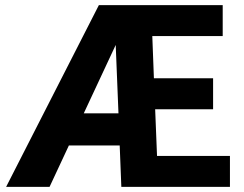

<svg xmlns="http://www.w3.org/2000/svg" viewBox="-20 -731 953 751"><path d="M594.2 -121.1H879.4V0H454.6L448.2 -162.1H249.5L173.8 0H3.9L366.7 -710.9H851.1V-589.8H575.7L582 -424.8H813.5V-303.7H586.9ZM307.6 -287.6H443.4L432.6 -555.2Z"/></svg>

Font: Robert Sans Black
Style: Regular
Weight: 900
Designer: Christian Robertson (extended by Adam Twardoch)
Foundry: Google
Version: Version 12.135;April 2, 2019;FontCreator 11.5.0.2425 64-bit;